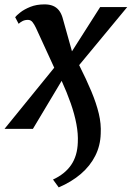

<svg xmlns="http://www.w3.org/2000/svg" viewBox="-46 -574 586 855"><path d="M114 -450Q107 -465 99 -475.2Q91 -485.5 78.5 -485.5Q65 -485.5 55 -480.5Q45 -475.5 37 -468L21.5 -497.5Q27.5 -505.5 44.8 -519Q62 -532.5 89.2 -543.5Q116.5 -554.5 152.5 -554.5Q174 -554.5 189.8 -548Q205.5 -541.5 216 -528.5Q226.5 -515.5 232.5 -495.5L274.5 -345.5L400 -542.5H520.5L306.5 -284Q338.5 -220.5 360.8 -167.2Q383 -114 394 -68Q405 -22 402.5 21.5Q401 75 378 120.2Q355 165.5 313.8 200.8Q272.5 236 215.5 260.5L190 225.5Q242.5 201.5 270.5 161Q298.5 120.5 300.5 60.5Q302.5 22.5 294.2 -21.5Q286 -65.5 269 -114Q252 -162.5 228.5 -214L100.5 0H-26L195.5 -272.5Z"/></svg>

Font: Merriweather 48pt SemiBold
Style: Italic
Weight: 600
Italic angle: -7.8°
Designer: Eben Sorkin
Foundry: Eben Sorkin
Version: Version 2.101